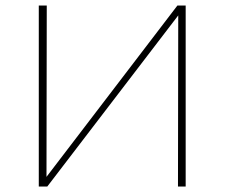

<svg xmlns="http://www.w3.org/2000/svg" viewBox="-20 -678 817 698"><path d="M655 0H627L628 -622L152 0H121V-658H150L149 -35L625 -658H655Z"/></svg>

Font: Ysabeau SC Extralight
Style: Regular
Weight: 200
Designer: Christian Thalmann (Catharsis Fonts)
Version: Version 0.003